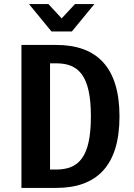

<svg xmlns="http://www.w3.org/2000/svg" viewBox="-20 -920 655 940"><path d="M255 0C455 0 565 -110 565 -350C565 -590 455 -700 255 -700H85V0ZM225 -90V-610H255C365 -610 425 -550 425 -350C425 -150 365 -90 255 -90ZM332 -766 442 -900H347L282 -830L217 -900H122L232 -766Z"/></svg>

Font: Scada
Style: Bold
Weight: 700
Designer: Jovanny Lemonad
Foundry: Jovanny Lemonad
Version: Version 3.005